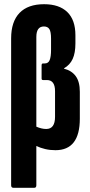

<svg xmlns="http://www.w3.org/2000/svg" viewBox="-20 -709 427 914"><path d="M44 185Q33 185 33 173V-526Q33 -606 73 -647.5Q113 -689 190 -689Q262 -689 300.5 -651.5Q339 -614 339 -541V-502Q339 -457 326 -428.5Q313 -400 285 -384V-382Q321 -373 340.5 -346.5Q360 -320 360 -272V-144Q360 6 244 6Q218 6 195 0.5Q172 -5 153 -14V173Q153 185 143 185ZM153 -533V-106Q178 -95 200 -95Q242 -95 242 -153V-275Q242 -328 203 -328H185Q178 -328 178 -335V-398Q178 -407 185 -407H193Q210 -407 216.5 -423Q223 -439 223 -472V-525Q223 -558 215 -570.5Q207 -583 189 -583Q153 -583 153 -533Z"/></svg>

Font: Sofia Sans Extra Condensed ExtraBold
Style: Regular
Weight: 800
Designer: Botio Nikoltchev, Ani Petrova
Foundry: lettersoup
Version: Version 4.101; ttfautohint (v1.8.4.7-5d5b)